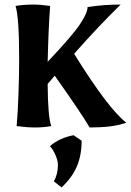

<svg xmlns="http://www.w3.org/2000/svg" viewBox="-20 -553 574 842"><path d="M53 0Q58 -56 61 -139Q64 -222 64 -292Q64 -479 48 -527Q84 -533 126 -533Q158 -533 200 -527Q193 -443 189 -282Q295 -394 329.5 -445Q364 -496 364 -522Q432 -533 509 -533Q408 -434 305 -317Q457 -73 534 -15Q499 -3 460.5 1.5Q422 6 373 6Q337 -56 220 -221Q209 -209 189 -185Q190 -38 205 0Q171 6 134 6Q98 6 53 0ZM216 242Q234 212 234 170Q234 152 223.5 127.5Q213 103 199 88Q219 70 246.5 57.5Q274 45 303 40L338 64Q338 128 317 177Q296 226 250 269Z"/></svg>

Font: Mirza
Style: Bold
Weight: 700
Designer: Arabic design by Kourosh Beigpour, Latin design by Eduardo Tunni, engineering by Lasse Fister
Version: Version 1.0010g